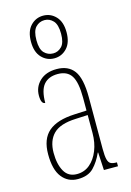

<svg xmlns="http://www.w3.org/2000/svg" viewBox="-124 -876 649 948"><g transform="rotate(-15 200.0 -402.0)"><path d="M153 10Q103 10 72.5 -28.5Q42 -67 42 -146Q42 -224 85.5 -261.5Q129 -299 218 -303L281 -306V-371Q281 -451 259.5 -484Q238 -517 190 -517Q143 -517 118.5 -488.5Q94 -460 94 -395Q73 -395 73 -438Q73 -482 104.5 -512Q136 -542 191 -542Q250 -542 279.5 -502.5Q309 -463 309 -366V-103Q309 -66 313.5 -48.5Q318 -31 328.5 -25.5Q339 -20 358 -20H360V0H288L283 -91H281Q262 -48 234 -19Q206 10 153 10ZM155 -15Q193 -15 221 -38.5Q249 -62 265 -102Q281 -142 281 -191V-283L219 -280Q139 -277 104.5 -242.5Q70 -208 70 -146Q70 -88 90.5 -51.5Q111 -15 155 -15ZM195 -596Q157 -596 130.5 -624Q104 -652 104 -705Q104 -758 130.5 -786Q157 -814 195 -814Q233 -814 259.5 -786Q286 -758 286 -705Q286 -652 259.5 -624Q233 -596 195 -596ZM196 -621Q221 -621 239.5 -640Q258 -659 258 -705Q258 -752 239.5 -771.5Q221 -791 196 -791Q169 -791 150.5 -771.5Q132 -752 132 -705Q132 -659 150.5 -640Q169 -621 196 -621Z"/></g></svg>

Font: Noto Serif Georgian ExtraCondensed Thin
Style: Regular
Weight: 100
Width: 2
Designer: Monotype Design Team, Akaki Razmadze
Foundry: Google LLC
Version: Version 2.003; ttfautohint (v1.8.4.7-5d5b)